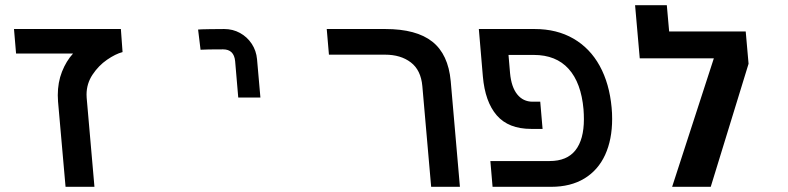

<svg xmlns="http://www.w3.org/2000/svg" viewBox="-20 -721 3040 741"><path d="M203 -353.5Q203 -403 219.2 -444.2Q235.5 -485.5 262 -514.5H42L34 -609H446.5L453 -520Q426 -513 393.2 -490.5Q360.5 -468 337.2 -433Q314 -398 314 -356Q314 -348 314.5 -343.5L344.5 0H233L204 -329Q203 -346 203 -353.5Z M845.5 -609Q824.5 -609 789.5 -608.5Q754.5 -608 744.5 -607L754 -529Q774.5 -530.5 841 -530.5Q883 -530.5 887.5 -485L899.5 -344.5H985L972 -492.5Q969 -525.5 951.5 -552Q934 -578.5 906.2 -593.8Q878.5 -609 845.5 -609Z M1466 -510H1249.5L1241 -609H1467Q1587 -609 1648.5 -560.2Q1710 -511.5 1719.5 -408L1755 0H1644L1610 -388.5Q1604.5 -450.5 1565.5 -480.2Q1526.5 -510 1466 -510Z M1872.5 -99.5H2101.5Q2168 -99.5 2200.8 -141Q2233.5 -182.5 2233.5 -261Q2233.5 -279.5 2232 -299Q2223 -401.5 2174.5 -455.2Q2126 -509 2040 -509H1942.5L1948.5 -438.5Q1953.5 -385 1976.2 -356.8Q1999 -328.5 2035.5 -328.5H2065L2074 -223.5H2030Q1942.5 -223.5 1897.2 -275.8Q1852 -328 1843.5 -426.5L1828 -609H2043.5Q2129 -609 2193 -572Q2257 -535 2294.5 -466.8Q2332 -398.5 2340.5 -305.5Q2342.5 -285.5 2342.5 -262Q2342.5 -182.5 2315.5 -123.5Q2288.5 -64.5 2235.5 -32.2Q2182.5 0 2107 0H1881Z M2858 -599.5 2869 -475 2723 0H2574L2735 -496H2449L2431 -701H2553.5L2562.5 -599.5Z"/></svg>

Font: JuliaMono Medium
Style: Italic
Weight: 500
Italic angle: -9°
Monospace: yes
Designer: cormullion
Foundry: corm
Version: Version 0.054; ttfautohint (v1.8.4)